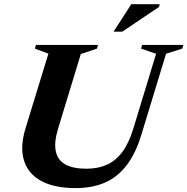

<svg xmlns="http://www.w3.org/2000/svg" viewBox="-20 -904 914 936"><path d="M263 -276.5Q243 -210.5 252 -167Q261 -123.5 298.5 -102.5Q336 -81.5 401.5 -81.5Q457.5 -81.5 500.8 -100.8Q544 -120 576 -162.8Q608 -205.5 629.5 -275.5L741 -642L667.5 -667L673 -685H874L868.5 -667L789.5 -642L669 -246.5Q641.5 -156 597.5 -98.5Q553.5 -41 491.8 -14Q430 13 348.5 13Q245 13 181 -21.8Q117 -56.5 96.8 -122.2Q76.5 -188 105 -280.5L216 -642.5L150 -667L155.5 -685H458L452.5 -667L374 -640.5ZM533.5 -749.5 620 -883.5H758.5L755.5 -870.5L576 -749.5Z"/></svg>

Font: Newsreader 36pt
Style: Bold Italic
Weight: 700
Italic angle: -17°
Designer: Hugues Gentile
Foundry: Production Type
Version: Version 1.003